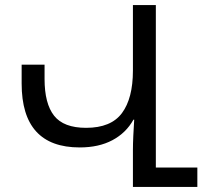

<svg xmlns="http://www.w3.org/2000/svg" viewBox="-20 -734 827 754"><path d="M755 -76V0H502V-145Q502 -169 503.5 -201Q505 -233 507 -264H504Q475 -212 421.5 -183.5Q368 -155 293 -155Q65 -155 65 -406V-480H155V-424Q155 -327 192.5 -279.5Q230 -232 318 -232Q416 -232 459 -290Q502 -348 502 -457V-714H592V-76Z"/></svg>

Font: Go Noto Current
Style: Regular
Weight: 400
Designer: Monotype Design Team
Foundry: Monotype Imaging Inc.
Version: Version 2.007; ttfautohint (v1.8) -l 8 -r 50 -G 200 -x 14 -D